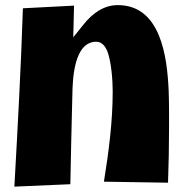

<svg xmlns="http://www.w3.org/2000/svg" viewBox="-20 -733 692 737"><path d="M250 -25.9C251.5 -80.1 252.4 -134.8 253.4 -188.5C254.4 -249 256.8 -310.1 257.8 -370.6C258.8 -429.2 263.7 -572.8 349.6 -572.8C373.5 -572.8 385.3 -551.3 391.6 -537.6C407.2 -497.6 412.6 -425.3 412.6 -382.8C412.6 -266.1 397.5 -150.9 378.9 -35.6L625 -31.7C627.4 -101.1 628.9 -170.9 628.9 -240.7C628.9 -281.2 629.4 -332.5 627.4 -385.7C621.6 -512.7 598.1 -713.4 432.1 -713.4C378.9 -713.4 335 -682.6 299.3 -637.2L261.2 -589.8L264.2 -711.4L67.9 -701.2C60.5 -472.7 47.9 -244.6 35.2 -16.6Z"/></svg>

Font: Luckiest Guy
Style: Regular
Weight: 400
Designer: Astigmatic (AOETI)
Foundry: Astigmatic (AOETI)
Version: Version 1.001